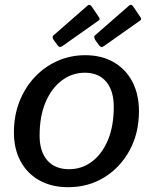

<svg xmlns="http://www.w3.org/2000/svg" viewBox="-20 -770 639 800"><path d="M264 10Q195 10 144 -18.5Q93 -47 65.5 -98.5Q38 -150 38 -218Q38 -289 61.5 -348Q85 -407 126 -450Q167 -493 220.5 -516.5Q274 -540 335 -540Q404 -540 454.5 -510.5Q505 -481 532 -428.5Q559 -376 559 -307Q559 -215 520 -143.5Q481 -72 414.5 -31Q348 10 264 10ZM268 -65Q321 -65 363 -96.5Q405 -128 429.5 -186Q454 -244 454 -325Q454 -392 422.5 -429.5Q391 -467 333 -467Q281 -467 238 -435Q195 -403 170 -344.5Q145 -286 145 -205Q145 -139 177 -102Q209 -65 268 -65ZM362 -743 389 -703Q394 -697 395 -692Q396 -687 386 -681L240 -578Q232 -573 228 -574.5Q224 -576 220 -581L204 -603Q200 -608 199.5 -613.5Q199 -619 201 -621L344 -746Q349 -751 354 -749.5Q359 -748 362 -743ZM535 -743 562 -703Q567 -697 568 -692Q569 -687 559 -681L413 -578Q406 -573 401.5 -574.5Q397 -576 393 -581L377 -603Q374 -608 373 -613.5Q372 -619 374 -621L517 -746Q522 -751 527 -749.5Q532 -748 535 -743Z"/></svg>

Font: Libre Franklin Thin Medium
Style: Italic
Weight: 500
Italic angle: -8°
Version: Version 3.000